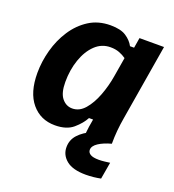

<svg xmlns="http://www.w3.org/2000/svg" viewBox="-126 -609 802 883"><g transform="rotate(20 275.0 -167.5)"><path d="M180.8 10Q110 10 66.7 -41.7Q23.3 -93.3 23.3 -189.2Q23.3 -245 38.8 -301.7Q54.2 -358.3 85 -405.4Q115.8 -452.5 160.8 -481.2Q205.8 -510 265.8 -510Q315.8 -510 342.5 -492.1Q369.2 -474.2 381.7 -450H401.7L410 -500H530L468.3 -130Q462.5 -96.7 459.6 -65Q456.7 -33.3 456.7 0H326.7Q328.3 -16.7 331.2 -37.5Q334.2 -58.3 337.5 -75H317.5Q301.7 -45 269.6 -17.5Q237.5 10 180.8 10ZM229.2 -90Q264.2 -90 290.4 -120.4Q316.7 -150.8 334.6 -197.9Q352.5 -245 360.8 -295L376.7 -390Q361.7 -400.8 342.9 -407.9Q324.2 -415 300 -415Q256.7 -415 225 -384.6Q193.3 -354.2 175.8 -303.8Q158.3 -253.3 158.3 -194.2Q158.3 -140 178.8 -115Q199.2 -90 229.2 -90ZM392.5 175Q328.3 175 297.1 149.6Q265.8 124.2 265.8 85.8Q265.8 50 289.6 24.2Q313.3 -1.7 353.3 -19.2L456.7 -5V0Q419.2 10 395 25.8Q370.8 41.7 370.8 60.8Q370.8 74.2 383.8 82.1Q396.7 90 425 90Q438.3 90 452.9 88.3Q467.5 86.7 479.2 85L465 167.5Q449.2 170.8 430.4 172.9Q411.7 175 392.5 175Z"/></g></svg>

Font: Familjen Grotesk
Style: Bold Italic
Weight: 700
Italic angle: -9.46201°
Designer: Anders Wikstroem, Jonas Baeckman, Matilda Gysing, Kristian Moeller
Foundry: Familjen STHLM AB
Version: Version 2.002; ttfautohint (v1.8.4.7-5d5b)